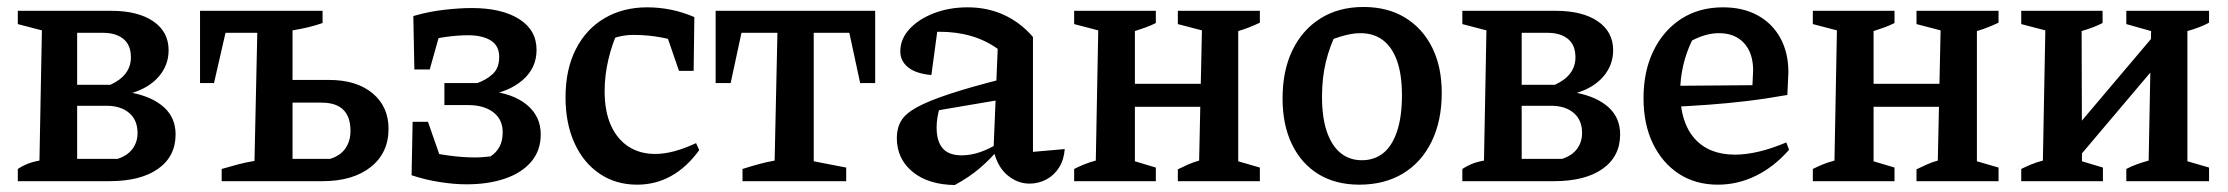

<svg xmlns="http://www.w3.org/2000/svg" viewBox="-20 -519 6382 550"><path d="M31 0V-35Q41 -42 56 -48.5Q71 -55 93 -59L100 -432L31 -450V-488H299Q375 -488 419 -458Q463 -428 463 -375Q463 -333 435.5 -300.5Q408 -268 359 -253Q418 -241 450.5 -211Q483 -181 483 -134Q483 -71 433 -35.5Q383 0 293 0ZM201 -19 157 -64H317Q345 -73 359.5 -92.5Q374 -112 374 -138Q374 -175 350 -195.5Q326 -216 285 -216H192V-276H296Q355 -303 355 -355Q355 -390 333.5 -407.5Q312 -425 275 -425H157L201 -469Z M615 0V-35Q639 -42 661.5 -48Q684 -54 709 -58L717 -425H626L593 -281H553V-488H904V-453Q884 -446 863 -441Q842 -436 818 -432V-64H926Q955 -73 969.5 -94Q984 -115 984 -144Q984 -225 901 -225H769V-290H923Q1001 -290 1047 -252Q1093 -214 1093 -150Q1093 -81 1042 -40.5Q991 0 903 0Z M1316 9Q1281 9 1239.5 2.5Q1198 -4 1159 -17L1184 -88Q1231 -78 1269 -73Q1307 -68 1341 -68Q1354 -68 1364.5 -69Q1375 -70 1385 -71Q1401 -81 1410.5 -98Q1420 -115 1420 -140Q1420 -177 1393 -197.5Q1366 -218 1321 -218H1253V-281H1347Q1373 -290 1391.5 -307Q1410 -324 1410 -356Q1410 -388 1386 -403Q1362 -418 1321 -418Q1292 -418 1259 -413.5Q1226 -409 1186 -399L1164 -473Q1208 -486 1253 -491Q1298 -496 1331 -496Q1417 -496 1467 -464.5Q1517 -433 1517 -376Q1517 -324 1477 -289.5Q1437 -255 1372 -246L1376 -259Q1449 -252 1489 -219Q1529 -186 1529 -134Q1529 -88 1502 -56Q1475 -24 1427 -7.5Q1379 9 1316 9ZM1260 -15 1159 -17 1162 -170H1206ZM1167 -320 1164 -473H1254L1211 -320Z M1805 10Q1744 10 1697.5 -21.5Q1651 -53 1625.5 -109.5Q1600 -166 1600 -240Q1600 -320 1629.5 -378Q1659 -436 1712 -467Q1765 -498 1834 -498Q1869 -498 1903 -491Q1937 -484 1969 -470L1954 -388Q1880 -419 1794 -419Q1771 -419 1748.5 -413Q1726 -407 1705 -395L1753 -436Q1733 -393 1722.5 -347.5Q1712 -302 1712 -258Q1712 -200 1730 -160Q1748 -120 1780.5 -99Q1813 -78 1857 -78Q1883 -78 1912.5 -86Q1942 -94 1974 -109L1983 -89Q1911 10 1805 10ZM1925 -316 1872 -470H1969L1967 -316Z M2487 -488V-281H2444L2413 -425H2311V-57L2404 -39V0H2107V-35Q2129 -42 2152.5 -48.5Q2176 -55 2199 -59L2207 -425H2104L2073 -281H2030V-488Z M2929 7Q2895 7 2866 -17Q2837 -41 2826 -89L2838 -379Q2770 -428 2671 -428Q2654 -428 2637 -426Q2620 -424 2604 -421L2668 -452L2648 -304Q2604 -308 2581.5 -326Q2559 -344 2559 -372Q2559 -407 2585 -435.5Q2611 -464 2655 -481Q2699 -498 2752 -498Q2809 -498 2856.5 -476Q2904 -454 2939 -413V-84L3030 -92Q3028 -62 3014 -39.5Q3000 -17 2977.5 -5Q2955 7 2929 7ZM2715 11Q2639 10 2594 -27Q2549 -64 2549 -124Q2549 -152 2561.5 -173Q2574 -194 2607 -212Q2640 -230 2700.5 -250Q2761 -270 2856 -294V-235L2638 -198L2673 -214Q2668 -199 2665.5 -183.5Q2663 -168 2663 -154Q2663 -114 2680.5 -94Q2698 -74 2735 -74Q2761 -74 2788.5 -83.5Q2816 -93 2847 -113V-99Q2819 -65 2787.5 -38Q2756 -11 2715 11Z M3354 0V-34Q3368 -41 3384 -48Q3400 -55 3415 -59L3423 -432L3354 -450V-488H3589V-454Q3574 -447 3559 -441Q3544 -435 3527 -430V-57L3589 -39V0ZM3057 0V-35Q3071 -42 3085.5 -48Q3100 -54 3119 -59L3126 -432L3057 -450V-488H3291V-453Q3277 -446 3262 -440.5Q3247 -435 3231 -430V-57L3291 -39V0ZM3182 -213V-279H3475V-213Z M3874 10Q3806 10 3757 -20Q3708 -50 3681 -105.5Q3654 -161 3654 -237Q3654 -317 3682.5 -375.5Q3711 -434 3763 -466.5Q3815 -499 3886 -499Q3955 -499 4005 -468.5Q4055 -438 4082.5 -383Q4110 -328 4110 -253Q4110 -173 4081 -113.5Q4052 -54 3999 -22Q3946 10 3874 10ZM3881 -60Q3917 -60 3942.5 -80.5Q3968 -101 3982 -143Q3996 -185 3996 -246Q3996 -305 3982 -344.5Q3968 -384 3941.5 -404Q3915 -424 3877 -424Q3852 -424 3821 -414.5Q3790 -405 3746 -386L3811 -431Q3789 -387 3778 -341.5Q3767 -296 3767 -242Q3767 -182 3781 -141.5Q3795 -101 3820.5 -80.5Q3846 -60 3881 -60Z M4169 0V-35Q4179 -42 4194 -48.5Q4209 -55 4231 -59L4238 -432L4169 -450V-488H4437Q4513 -488 4557 -458Q4601 -428 4601 -375Q4601 -333 4573.5 -300.5Q4546 -268 4497 -253Q4556 -241 4588.5 -211Q4621 -181 4621 -134Q4621 -71 4571 -35.5Q4521 0 4431 0ZM4339 -19 4295 -64H4455Q4483 -73 4497.5 -92.5Q4512 -112 4512 -138Q4512 -175 4488 -195.5Q4464 -216 4423 -216H4330V-276H4434Q4493 -303 4493 -355Q4493 -390 4471.5 -407.5Q4450 -425 4413 -425H4295L4339 -469Z M4901 10Q4837 10 4789.5 -21Q4742 -52 4715 -107.5Q4688 -163 4688 -238Q4688 -315 4716.5 -373.5Q4745 -432 4796 -465Q4847 -498 4916 -498Q4973 -498 5015 -475Q5057 -452 5080 -410Q5103 -368 5103 -312L5100 -247Q5038 -236 4983.5 -229.5Q4929 -223 4874 -219Q4819 -215 4755 -212L4756 -273L5000 -275L5002 -317Q5002 -367 4976 -395.5Q4950 -424 4904 -424Q4885 -424 4865.5 -418.5Q4846 -413 4827 -403Q4810 -368 4801.5 -330.5Q4793 -293 4793 -256Q4793 -169 4834 -122.5Q4875 -76 4950 -76Q5014 -76 5097 -111L5105 -90Q5062 -41 5010 -15.5Q4958 10 4901 10Z M5470 0V-34Q5484 -41 5500 -48Q5516 -55 5531 -59L5539 -432L5470 -450V-488H5705V-454Q5690 -447 5675 -441Q5660 -435 5643 -430V-57L5705 -39V0ZM5173 0V-35Q5187 -42 5201.5 -48Q5216 -54 5235 -59L5242 -432L5173 -450V-488H5407V-453Q5393 -446 5378 -440.5Q5363 -435 5347 -430V-57L5407 -39V0ZM5298 -213V-279H5591V-213Z M5896 -23 5890 -110 6193 -468V-374ZM5770 0V-35Q5784 -42 5798.5 -48Q5813 -54 5832 -59L5839 -432L5770 -450V-488H6003V-453Q5989 -446 5974.5 -440.5Q5960 -435 5943 -430L5944 -57L6004 -39V0ZM6071 0V-35Q6086 -43 6103 -49Q6120 -55 6135 -59L6142 -430L6071 -450V-488H6308V-454Q6282 -440 6246 -430V-57L6308 -39V0Z"/></svg>

Font: Piazzolla 24pt SemiBold
Style: Regular
Weight: 600
Designer: Juan Pablo del Peral
Foundry: Huerta Tipografica
Version: Version 2.005